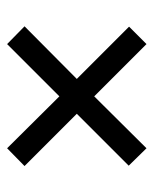

<svg xmlns="http://www.w3.org/2000/svg" viewBox="34 -592 432 540"><g transform="rotate(-90 250.0 -322.0)"><path d="M249 -273 103 -126 54 -176 200 -322 53 -469 103 -518 249 -371 396 -518 446 -469 298 -322 445 -175 396 -126Z"/></g></svg>

Font: Noto Sans Devanagari SemiCondensed
Style: Regular
Weight: 400
Width: 4
Designer: Jelle Bosma - Monotype Design Team
Foundry: Monotype Imaging Inc.
Version: Version 2.006